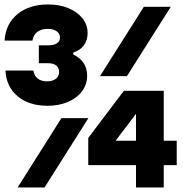

<svg xmlns="http://www.w3.org/2000/svg" viewBox="-42 -830 812 850"><path d="M168.7 -361.7Q86.8 -361.7 36.3 -403.6Q-14.1 -445.5 -17.8 -517.7H105.7Q109.4 -494.3 125.1 -482.1Q140.9 -469.9 166.4 -469.9Q190.5 -469.9 205.1 -481.1Q219.7 -492.4 219.7 -511.1Q219.7 -529.9 206.9 -540Q194.2 -550.1 170.4 -550.1H130V-629.3H170.4Q196.2 -629.3 209.9 -638.2Q223.7 -647.1 223.7 -663.9Q223.7 -681 208.9 -691.5Q194.2 -702.1 169.4 -702.1Q140.6 -702.1 123.2 -688.9Q105.7 -675.7 101.7 -650.3H-21.8Q-17.1 -724.1 35 -767.2Q87.1 -810.3 171.7 -810.3Q221.6 -810.3 261.1 -793.8Q300.5 -777.3 323.2 -748.8Q345.8 -720.3 345.8 -683.7Q345.8 -652 329.6 -629.8Q313.4 -607.6 282.1 -597V-589Q313.4 -573.7 328.6 -550.4Q343.8 -527 343.8 -494.3Q343.8 -456.3 321.2 -426Q298.5 -395.7 258.6 -378.7Q218.6 -361.7 168.7 -361.7ZM520.1 -493.1H400.8L594.9 -800H714.1ZM155.1 0H35.9L229.9 -306.9H349.2ZM682.9 -207.1H740.4V-98.9H682.9V0H560.1V-98.9H348.7V-219.5L506.5 -428H682.9ZM437 -207.1H560.1V-424H634.6L437 -164Z"/></svg>

Font: Martian Mono Custom sWd Rg
Style: Regular
Weight: 400
Width: 6
Monospace: yes
Designer: Alex Havermale
Foundry: Evil Martians
Version: Version 1.000